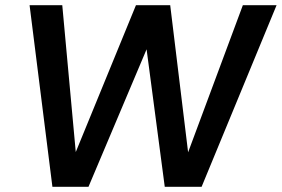

<svg xmlns="http://www.w3.org/2000/svg" viewBox="-20 -720 1086 740"><path d="M182 0 94 -700H220L272 -134L504 -700H636L705 -133L916 -700H1046L757 0H615L545 -530L321 0Z"/></svg>

Font: Host Grotesk SemiBold
Style: Italic
Weight: 600
Italic angle: -8°
Designer: Doğukan Karapınar based on Poppins by Indian Type Foundry, Jonny Pinhorn
Foundry: Element Type
Version: Version 1.001; ttfautohint (v1.8.4.7-5d5b)